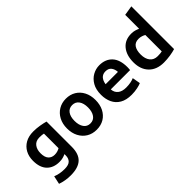

<svg xmlns="http://www.w3.org/2000/svg" viewBox="-23 -1499 2411 2411"><g transform="rotate(-45 1182.5 -294.0)"><path d="M254 188Q205 188 159 180Q113 172 74 158L98 48Q130 61 169.5 69Q209 77 256 77Q326 77 356 47.5Q386 18 386 -35V-58Q364 -47 336.5 -39.5Q309 -32 273 -32Q169 -32 108 -94.5Q47 -157 47 -278Q47 -354 78.5 -412Q110 -470 168.5 -503Q227 -536 310 -536Q367 -536 422.5 -526.5Q478 -517 516 -506V-57Q516 69 451.5 128.5Q387 188 254 188ZM295 -138Q323 -138 346.5 -145.5Q370 -153 386 -163V-422Q373 -425 355.5 -427Q338 -429 311 -429Q247 -429 214 -386.5Q181 -344 181 -278Q181 -206 212 -172Q243 -138 295 -138Z M890 13Q815 13 758 -21.5Q701 -56 668.5 -118Q636 -180 636 -263Q636 -345 669 -407Q702 -469 759.5 -503.5Q817 -538 890 -538Q965 -538 1022 -503.5Q1079 -469 1111 -407Q1143 -345 1143 -263Q1143 -180 1111.5 -118Q1080 -56 1023.5 -21.5Q967 13 890 13ZM890 -99Q947 -99 978.5 -143.5Q1010 -188 1010 -263Q1010 -338 978.5 -381.5Q947 -425 890 -425Q833 -425 801.5 -381.5Q770 -338 770 -263Q770 -188 801.5 -143.5Q833 -99 890 -99Z M1510 13Q1416 13 1355.5 -22.5Q1295 -58 1266 -119.5Q1237 -181 1237 -259Q1237 -352 1272.5 -413.5Q1308 -475 1364.5 -506.5Q1421 -538 1484 -538Q1592 -538 1655 -470.5Q1718 -403 1718 -271Q1718 -260 1717 -246Q1716 -232 1715 -221H1372Q1376 -164 1415.5 -132Q1455 -100 1526 -100Q1570 -100 1607.5 -107.5Q1645 -115 1667 -126L1686 -19Q1664 -8 1614.5 2.5Q1565 13 1510 13ZM1372 -313H1591Q1589 -360 1564 -394.5Q1539 -429 1485 -429Q1449 -429 1425 -412.5Q1401 -396 1388.5 -369.5Q1376 -343 1372 -313Z M2083 13Q1957 13 1885 -60.5Q1813 -134 1813 -260Q1813 -386 1875 -460.5Q1937 -535 2048 -535Q2083 -535 2110.5 -527Q2138 -519 2162 -508V-755L2292 -776V-17Q2255 -5 2197.5 4Q2140 13 2083 13ZM2084 -99Q2110 -99 2129.5 -101Q2149 -103 2162 -106V-397Q2147 -407 2121.5 -415.5Q2096 -424 2067 -424Q2005 -424 1976 -382Q1947 -340 1947 -265Q1947 -189 1982.5 -144Q2018 -99 2084 -99Z"/></g></svg>

Font: Ubuntu Sans
Style: Bold
Weight: 700
Designer: Dalton Maag Ltd
Foundry: Dalton Maag Ltd
Version: Version 1.006; ttfautohint (v1.8.4.7-5d5b)